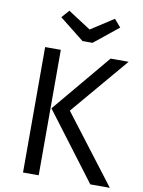

<svg xmlns="http://www.w3.org/2000/svg" viewBox="-97 -971 774 1037"><g transform="rotate(10 289.5 -452.0)"><path d="M448 -904 484 -862 351 -755H296L161 -862L198 -904L323 -823ZM189 -688V0H103V-688ZM561 -688 294 -373 579 0H472L194 -368L462 -688Z"/></g></svg>

Font: FiraGO Book
Style: Regular
Weight: 350
Designer: bBox Type
Foundry: bBox Type GmbH
Version: Version 1.001;PS 001.001;hotconv 1.0.88;makeotf.lib2.5.64775